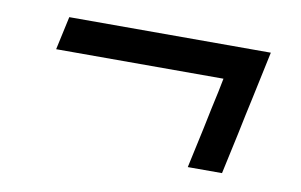

<svg xmlns="http://www.w3.org/2000/svg" viewBox="-43 -406 654 417"><g transform="rotate(10 284.0 -198.0)"><path d="M390.5 -59.5Q400.5 -105 410 -149.5Q419 -194 427.5 -232L433.5 -262H64.5L80.5 -335.5H525L503 -232Q494.5 -193.5 485.5 -149.5Q476 -105 466 -59.5Z"/></g></svg>

Font: Heraclito
Style: Italic
Weight: 400
Italic angle: -12°
Designer: Kostas Bartsokas (font) & Cristiano Sobral (main changes)
Foundry: Kostas Bartsokas (font) & Cristiano Sobral (main changes)
Version: Version 1.00;July 8, 2020;FontCreator 13.0.0.2655 64-bit